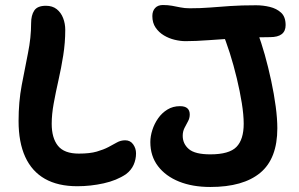

<svg xmlns="http://www.w3.org/2000/svg" viewBox="-20 -733 1193 765"><path d="M288 9Q211 9 159 -20.5Q107 -50 80.5 -108Q54 -166 54 -251Q54 -327 66.5 -393.5Q79 -460 91.5 -521.5Q104 -583 104 -641Q104 -672 116.5 -691Q129 -710 163 -710Q189 -710 206 -696.5Q223 -683 231.5 -661Q240 -639 240 -614Q240 -563 232 -512.5Q224 -462 213 -413.5Q202 -365 194 -321Q186 -277 186 -240Q186 -183 211 -152Q236 -121 294 -121Q338 -121 365.5 -129Q393 -137 412 -147Q431 -157 446 -165.5Q461 -174 479 -174Q499 -174 510.5 -158Q522 -142 522 -122Q522 -98 512.5 -76.5Q503 -55 482 -39Q445 -14 393 -2.5Q341 9 288 9ZM818 12Q747 12 693.5 -9.5Q640 -31 609.5 -71Q579 -111 579 -167Q579 -190 587 -215Q595 -240 610 -261.5Q625 -283 647 -296.5Q669 -310 697 -310Q717 -310 726.5 -301.5Q736 -293 736 -277Q736 -262 729 -249.5Q722 -237 715 -223Q708 -209 708 -192Q708 -160 732.5 -139Q757 -118 818 -118Q893 -118 922 -147.5Q951 -177 951 -240Q951 -275 943.5 -322Q936 -369 923.5 -421Q911 -473 895.5 -522Q880 -571 863 -610Q854 -636 864 -656Q874 -676 897 -676Q941 -675 966 -660Q991 -645 1006 -603Q1021 -565 1035 -515Q1049 -465 1060.5 -411.5Q1072 -358 1078.5 -309Q1085 -260 1085 -222Q1085 -101 1017 -44.5Q949 12 818 12ZM719 -569Q699 -569 676 -574.5Q653 -580 633 -592Q613 -604 600 -623Q587 -642 587 -669Q587 -689 598 -701Q609 -713 629 -713Q649 -713 665.5 -710Q682 -707 699 -703.5Q716 -700 736 -700Q779 -700 816.5 -703Q854 -706 897.5 -709Q941 -712 1000 -712Q1028 -712 1055 -705.5Q1082 -699 1100 -682.5Q1118 -666 1118 -633Q1118 -585 1056 -585Q991 -585 928.5 -581Q866 -577 812.5 -573Q759 -569 719 -569Z"/></svg>

Font: Shantell Sans SemiBold
Style: Regular
Weight: 600
Designer: Stephen Nixon, Anya Danilova, Shantell Martin
Foundry: Arrow Type
Version: Version 1.011;[c5ecc13dd]